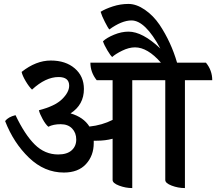

<svg xmlns="http://www.w3.org/2000/svg" viewBox="-20 -937 1100 977"><path d="M1060 -529H921V20Q886 20 853.5 7.5Q821 -5 821 -21V-529H653V20Q619 20 586 7.5Q553 -5 553 -21V-231Q516 -221 472 -221H457V-209Q457 -145 417.5 -102Q378 -59 305 -59Q206 -59 127.5 -134.5Q49 -210 6 -321Q22 -342 59 -351Q106 -252 157 -201.5Q208 -151 276 -151Q321 -151 344.5 -172Q368 -193 368 -227Q368 -261 347 -283Q326 -305 288.5 -305Q251 -305 226 -292Q212 -304 197 -331Q182 -358 178 -376Q260 -397 296 -432.5Q332 -468 332 -501Q332 -545 278 -545Q212 -545 143 -481Q128 -495 111 -523.5Q94 -552 90 -571Q163 -629 238.5 -629Q314 -629 360.5 -589Q407 -549 407 -484Q407 -404 339 -360Q405 -341 435 -293Q500 -300 553 -327V-529H472Q440 -569 440 -618H799Q731 -696 667 -696Q636 -696 601.5 -679Q567 -662 551 -647Q543 -653 526.5 -680.5Q510 -708 504 -727Q523 -745 560.5 -760.5Q598 -776 634 -776Q705 -776 796 -690Q719 -833 649 -833Q600 -833 536 -787Q530 -794 514 -825Q498 -856 492 -877Q516 -892 554.5 -904.5Q593 -917 633.5 -917Q674 -917 717 -887.5Q760 -858 792 -811Q851 -722 881 -618H1028Q1060 -579 1060 -529Z"/></svg>

Font: Karma SemiBold
Style: Regular
Weight: 600
Designer: Joana Correia
Foundry: Indian Type Foundry
Version: Version 1.202;PS 1.0;hotconv 1.0.78;makeotf.lib2.5.61930; tt